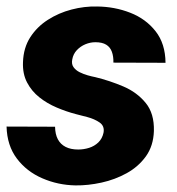

<svg xmlns="http://www.w3.org/2000/svg" viewBox="-25 -558 542 588"><path d="M292 -151.4Q295.9 -171.9 280 -182.9Q264.2 -193.8 242.4 -199.5Q220.7 -205.1 207.5 -208.5Q177.7 -216.3 148.4 -228.8Q119.1 -241.2 95.5 -260Q71.8 -278.8 57.9 -305.4Q43.9 -332 45.4 -367.7Q46.9 -411.6 67.6 -443.8Q88.4 -476.1 121.6 -497.3Q154.8 -518.6 194.1 -528.8Q233.4 -539.1 272.5 -538.1Q326.2 -537.6 373.8 -519Q421.4 -500.5 451.4 -462.4Q481.4 -424.3 481.9 -365.7L322.3 -366.2Q322.8 -385.3 317.6 -399.4Q312.5 -413.6 300.3 -421.1Q288.1 -428.7 267.1 -428.7Q251.5 -428.7 236.3 -422.4Q221.2 -416 210.2 -404.3Q199.2 -392.6 196.3 -376Q193.4 -361.8 200.2 -352.3Q207 -342.8 218.8 -336.9Q230.5 -331.1 243.4 -327.4Q256.3 -323.7 266.6 -321.8Q311 -311 352.8 -293.2Q394.5 -275.4 421.1 -242.9Q447.8 -210.4 446.3 -156.7Q444.8 -111.3 421.9 -79.3Q398.9 -47.4 363 -27.6Q327.1 -7.8 285.9 1.2Q244.6 10.3 206.1 9.8Q152.3 8.8 104.5 -12Q56.6 -32.7 26.6 -72.5Q-3.4 -112.3 -4.9 -170.4L143.6 -169.9Q144 -147 152.1 -131.6Q160.2 -116.2 175.8 -108.2Q191.4 -100.1 214.4 -100.1Q231.4 -100.1 247.8 -105.2Q264.2 -110.4 276.1 -121.8Q288.1 -133.3 292 -151.4Z"/></svg>

Font: Roboto Black
Style: Italic
Weight: 900
Italic angle: -12°
Designer: Christian Robertson
Foundry: Google
Version: Version 3.0; 2020